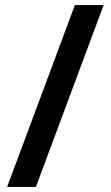

<svg xmlns="http://www.w3.org/2000/svg" viewBox="-20 -734 435 754"><path d="M387 -714H274L8 0H121Z"/></svg>

Font: Noto Sans Kayah Li SemiBold
Style: Regular
Weight: 600
Designer: Monotype Design Team, Sérgio Martins
Foundry: Monotype Imaging Inc.
Version: Version 2.002